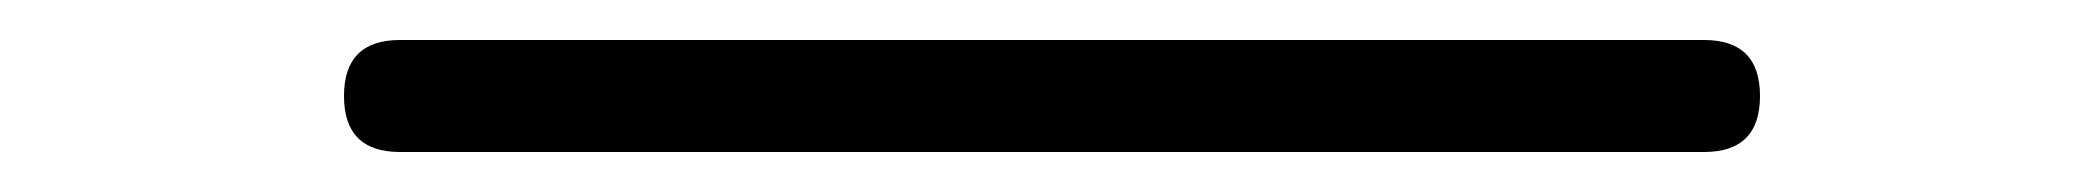

<svg xmlns="http://www.w3.org/2000/svg" viewBox="-20 -430 1040 96"><path d="M180 -354Q152 -354 152 -382Q152 -410 180 -410H832Q860 -410 860 -382Q860 -354 832 -354Z"/></svg>

Font: Shin Retro Maru Gothic Regular
Style: Regular
Weight: 400
Designer: Iose
Foundry: Typographish
Version: Version 1.002